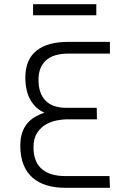

<svg xmlns="http://www.w3.org/2000/svg" viewBox="-20 -897 607 917"><path d="M138 -877H440V-824H138ZM505 0H291Q244 0 204.5 -11.5Q165 -23 136.5 -47.5Q108 -72 92.5 -110Q77 -148 77 -201Q77 -237 86 -263.5Q95 -290 111 -308.5Q127 -327 148 -339Q169 -351 192 -359Q150 -377 125.5 -419.5Q101 -462 101 -529Q102 -614 155 -655.5Q208 -697 305 -697H505V-641H307Q235 -641 199.5 -608.5Q164 -576 164 -517Q163 -454 196 -418Q229 -382 298 -382H442L443 -327H298Q279 -327 252 -322Q225 -317 200 -303Q175 -289 157.5 -262.5Q140 -236 140 -194Q140 -156 151 -130Q162 -104 182.5 -87.5Q203 -71 231 -63.5Q259 -56 292 -56H503Z"/></svg>

Font: Panefresco 250wt
Style: Regular
Weight: 300
Version: Version 1.000